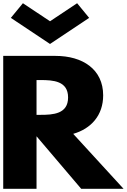

<svg xmlns="http://www.w3.org/2000/svg" viewBox="-20 -1172 787 1192"><path d="M122.2 -1152 47.3 -1061 290.5 -899 533.5 -1061 458.8 -1152 290.5 -1040ZM0 -825V0H206.8V-326L484 0H747L434.5 -341C545.7 -373 620.5 -456 620.5 -580C620.5 -742 492.8 -825 324.5 -825ZM206.8 -459V-675H231C309.2 -675 402.7 -670 402.7 -567C402.7 -464 309.2 -459 231 -459Z"/></svg>

Font: Hussar
Style: BdWide
Weight: 700
Foundry: Cannot Into Space Fonts
Version: Version 2.00